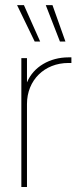

<svg xmlns="http://www.w3.org/2000/svg" viewBox="-20 -748 306 768"><path d="M65.4 0H87.9V-332C87.9 -427.2 157.7 -496.1 253.9 -496.1H265.6V-518.6H253.9C179.2 -518.6 113.8 -480.5 88.4 -419.4H87.9V-515.6H65.4ZM219.7 -582H241.7L189.9 -727.5H163.1ZM118.7 -582H140.6L75.7 -727.5H48.3Z"/></svg>

Font: Raveo Display Display Thin
Style: Regular
Weight: 100
Designer: Jakub Foglar, Rasmus Andersson (Inter)
Foundry: Jakubfoglar.com
Version: Version 1.100;Glyphs 3.2.3 (3260)